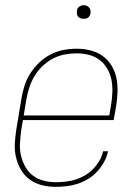

<svg xmlns="http://www.w3.org/2000/svg" viewBox="-20 -717 540 745"><path d="M196 8Q168 8 142.5 1.5Q117 -5 96 -20Q75 -35 62 -57Q49 -79 42.5 -105Q36 -131 37.5 -158.5Q39 -186 43 -213L63 -333Q67 -359 75 -384Q83 -409 97.5 -432Q112 -455 132 -474Q152 -493 176 -505.5Q200 -518 226 -523Q252 -528 277 -528Q305 -528 331 -521.5Q357 -515 378 -500Q399 -485 412.5 -463Q426 -441 431.5 -415Q437 -389 436 -361.5Q435 -334 431 -307L421 -251H69L62 -210Q59 -186 57.5 -161Q56 -136 61.5 -113Q67 -90 78.5 -69.5Q90 -49 108 -35.5Q126 -22 149.5 -16Q173 -10 197 -10Q226 -10 254.5 -15.5Q283 -21 309.5 -36.5Q336 -52 355 -77Q374 -102 380 -130H399Q395 -109 384 -89Q373 -69 357.5 -52Q342 -35 322.5 -23Q303 -11 281.5 -4Q260 3 238.5 5.5Q217 8 196 8ZM72 -269H404L411 -310Q415 -334 416 -359Q417 -384 412.5 -407Q408 -430 396.5 -450Q385 -470 367 -484Q349 -498 325.5 -504Q302 -510 277 -510Q254 -510 230.5 -505.5Q207 -501 185 -489.5Q163 -478 144.5 -460Q126 -442 113.5 -421Q101 -400 93.5 -376.5Q86 -353 82 -330ZM304 -644Q298 -644 292.5 -646Q287 -648 283 -652.5Q279 -657 278.5 -663.5Q278 -670 279 -676Q279 -681 281.5 -685Q284 -689 288 -691.5Q292 -694 296 -695.5Q300 -697 305 -697Q311 -697 316.5 -694.5Q322 -692 326 -687.5Q330 -683 331 -676.5Q332 -670 331 -664Q330 -659 327.5 -655Q325 -651 321.5 -648.5Q318 -646 313.5 -645Q309 -644 304 -644Z"/></svg>

Font: Iosevka Thin Oblique
Style: Regular
Weight: 100
Italic angle: -9°
Monospace: yes
Designer: Belleve Invis
Foundry: Belleve Invis
Version: Version 32.5.0; ttfautohint (v1.8.4)